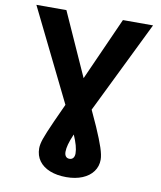

<svg xmlns="http://www.w3.org/2000/svg" viewBox="-100 -807 922 1101"><g transform="rotate(10 361.5 -256.5)"><path d="M196.5 -727.5 408.2 -256.1Q446.7 -172.8 479.8 -99.4Q510.7 -28.6 524.8 14.1Q538.9 56.8 538.9 83.2Q538.9 122.2 516.9 152.3Q495 182.4 454.7 199.1Q414.4 215.8 361.3 215.8Q307.1 215.8 266.1 199.6Q225 183.3 202.6 152.6Q180.3 121.9 180.3 79.7Q180.3 56.7 191.6 23.6Q202.9 -9.5 236.9 -85.5Q277.8 -176.6 315 -256.6L525.6 -727.5H701L379.9 -71.5Q372.9 -57 359.9 -27.7Q345.8 5 339.1 29.6Q332.4 54.2 332.4 73.2Q332.4 90.3 340 99.8Q347.6 109.2 361.3 109.2Q375.2 109.2 383 99.6Q390.8 89.9 390.8 72.7Q390.8 52.6 383.6 26.6Q376.4 0.5 360.9 -35.1Q351.6 -56.3 344.3 -71.5L21.7 -727.5Z"/></g></svg>

Font: Intratopia Thin
Style: Regular
Weight: 100
Designer: Rasmus Andersson
Foundry: rsms
Version: Version 3.000;Glyphs 3.2.3 (3260)